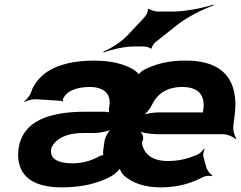

<svg xmlns="http://www.w3.org/2000/svg" viewBox="-20 -800 1042 830"><path d="M368 -424C429 -424 460 -394 453 -345L451 -331C450 -324 451 -312 456 -309L459 -311C456 -315 441 -317 432 -317H349C191 -317 76 -276 60 -156C57 -131 58 -108 64 -88C82 -24 143 10 248 10C337 10 410 -9 464 -40C477 -48 500 -68 501 -77H497C496 -68 508 -48 517 -40C553 -9 605 10 675 10C745 10 807 -7 856 -34C867 -40 887 -42 895 -38L898 -42C890 -46 875 -64 872 -76L860 -120C856 -130 860 -147 865 -155L861 -156C857 -149 843 -135 832 -131C795 -115 756 -104 705 -104C639 -104 601 -133 593 -184C608 -205 592 -231 577 -239L572 -236C587 -227 630 -220 656 -220H944C962 -220 989 -209 998 -199L1002 -202C993 -212 986 -241 989 -260L994 -299C999 -336 999 -369 993 -398C977 -482 916 -538 784 -538C710 -539 650 -523 602 -498C592 -493 577 -479 577 -472L583 -473C583 -480 563 -496 554 -501C513 -525 456 -538 385 -538C299 -538 230 -520 186 -491C155 -470 127 -441 114 -400C109 -386 94 -368 85 -362L86 -359C96 -365 120 -372 134 -371L246 -364C248 -364 249 -362 250 -361L255 -363C254 -364 251 -366 251 -368C264 -407 312 -424 368 -424ZM201 -154C202 -163 207 -171 214 -180C238 -209 281 -225 339 -225H389C411 -225 452 -233 465 -243L463 -246C450 -236 433 -204 431 -186L426 -148C425 -144 426 -129 428 -127L433 -130C429 -132 414 -127 409 -124C378 -107 339 -94 294 -94C234 -94 195 -111 201 -154ZM859 -328 858 -321C858 -318 856 -311 858 -309L862 -312C860 -314 852 -314 848 -314H663C642 -314 605 -308 592 -300L595 -297C608 -305 628 -328 636 -345C657 -391 698 -424 768 -424C840 -424 867 -386 859 -328ZM606 -727 531 -647C505 -619 457 -589 427 -577L428 -573C458 -585 516 -599 558 -599H602C610 -599 630 -594 631 -590L636 -591C635 -596 644 -611 650 -616L747 -693C791 -728 862 -762 904 -777L902 -780C860 -766 782 -750 724 -750H662C652 -750 627 -757 623 -762L619 -761C622 -755 613 -734 606 -727Z"/></svg>

Font: Asimov
Style: EdgeWideIt
Weight: 500
Designer: Google
Version: Version 2.000980: 2014